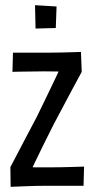

<svg xmlns="http://www.w3.org/2000/svg" viewBox="-20 -716 356 740"><path d="M77 -10 20 -72Q36 -103 51.5 -132Q67 -161 84 -194Q101 -227 122 -266Q140 -303 157 -338Q174 -373 192.5 -412Q211 -451 232 -496L295 -439Q276 -405 259 -372.5Q242 -340 224.5 -307.5Q207 -275 187 -237Q167 -197 148.5 -160Q130 -123 112.5 -86Q95 -49 77 -10ZM21 4 20 -72Q20 -72 37.5 -72Q55 -72 80.5 -71.5Q106 -71 132.5 -71Q159 -71 176 -71Q194 -71 216 -71.5Q238 -72 258 -72.5Q278 -73 291 -73.5Q304 -74 304 -74L302 0Q302 0 287.5 0Q273 0 250.5 0Q228 0 204 0Q180 0 161 0Q142 0 118.5 0.5Q95 1 73 2Q51 3 36 3.5Q21 4 21 4ZM28 -439 30 -513Q30 -513 44 -513Q58 -513 79.5 -513Q101 -513 124.5 -513Q148 -513 167 -513Q188 -513 209.5 -513.5Q231 -514 250 -514.5Q269 -515 280.5 -515.5Q292 -516 292 -516L295 -439Q295 -439 280 -439.5Q265 -440 241.5 -440Q218 -440 193.5 -440.5Q169 -441 151 -441Q133 -441 111.5 -440.5Q90 -440 71 -440Q52 -440 40 -439.5Q28 -439 28 -439ZM117 -606 115 -696 198 -691 195 -608Z"/></svg>

Font: Truculenta Medium
Style: Regular
Weight: 500
Version: Version 1.002